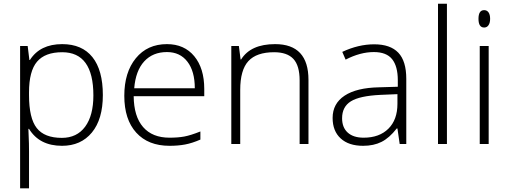

<svg xmlns="http://www.w3.org/2000/svg" viewBox="-20 -780 2756 1040"><path d="M315.9 9.8Q193.4 9.8 137.2 -82H133.8L135.3 -41Q137.2 -4.9 137.2 38.1V240.2H88.9V-530.8H129.9L139.2 -455.1H142.1Q196.8 -541 316.9 -541Q424.3 -541 480.7 -470.5Q537.1 -399.9 537.1 -265.1Q537.1 -134.3 477.8 -62.3Q418.5 9.8 315.9 9.8ZM314.9 -33.2Q396.5 -33.2 441.2 -93.8Q485.8 -154.3 485.8 -263.2Q485.8 -497.1 316.9 -497.1Q224.1 -497.1 180.7 -446Q137.2 -395 137.2 -279.8V-264.2Q137.2 -139.6 179 -86.4Q220.7 -33.2 314.9 -33.2Z M898.4 9.8Q782.7 9.8 718 -61.5Q653.3 -132.8 653.3 -261.2Q653.3 -388.2 715.8 -464.6Q778.3 -541 884.3 -541Q978 -541 1032.2 -475.6Q1086.4 -410.2 1086.4 -297.9V-258.8H704.1Q705.1 -149.4 755.1 -91.8Q805.2 -34.2 898.4 -34.2Q943.8 -34.2 978.3 -40.5Q1012.7 -46.9 1065.4 -67.9V-23.9Q1020.5 -4.4 982.4 2.7Q944.3 9.8 898.4 9.8ZM884.3 -498Q807.6 -498 761.2 -447.5Q714.8 -397 707 -301.8H1035.2Q1035.2 -394 995.1 -446Q955.1 -498 884.3 -498Z M1603 0V-344.2Q1603 -424.3 1569.3 -460.7Q1535.6 -497.1 1464.8 -497.1Q1369.6 -497.1 1325.4 -449Q1281.2 -400.9 1281.2 -293V0H1232.9V-530.8H1273.9L1283.2 -458H1286.1Q1337.9 -541 1470.2 -541Q1650.9 -541 1650.9 -347.2V0Z M2145 0 2132.8 -84H2128.9Q2088.9 -32.7 2046.6 -11.5Q2004.4 9.8 1946.8 9.8Q1868.7 9.8 1825.2 -30.3Q1781.7 -70.3 1781.7 -141.1Q1781.7 -218.8 1846.4 -261.7Q1911.1 -304.7 2033.7 -307.1L2134.8 -310.1V-345.2Q2134.8 -420.9 2104 -459.5Q2073.2 -498 2004.9 -498Q1931.2 -498 1852.1 -457L1834 -499Q1921.4 -540 2006.8 -540Q2094.2 -540 2137.5 -494.6Q2180.7 -449.2 2180.7 -353V0ZM1949.7 -34.2Q2034.7 -34.2 2083.7 -82.8Q2132.8 -131.3 2132.8 -217.8V-270L2040 -266.1Q1928.2 -260.7 1880.6 -231.2Q1833 -201.7 1833 -139.2Q1833 -89.4 1863.5 -61.8Q1894 -34.2 1949.7 -34.2Z M2400.9 0H2352.5V-759.8H2400.9Z M2627 0H2578.6V-530.8H2627ZM2571.8 -678.2Q2571.8 -725.1 2602.5 -725.1Q2617.7 -725.1 2626.2 -712.9Q2634.8 -700.7 2634.8 -678.2Q2634.8 -656.2 2626.2 -643.6Q2617.7 -630.9 2602.5 -630.9Q2571.8 -630.9 2571.8 -678.2Z"/></svg>

Font: Zoram GWeb Light
Style: Regular
Weight: 300
Foundry: Ascender Corporation
Version: Version 1.000